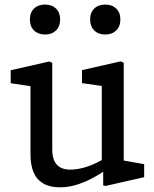

<svg xmlns="http://www.w3.org/2000/svg" viewBox="-20 -790 660 822"><path d="M110.5 -129.5V-449.7L136.8 -417.2L25.8 -433.7V-489.3L191.3 -526.8L203.7 -520.8V-149Q203.7 -118.5 213.4 -99.5Q223.2 -80.5 240.1 -72.2Q257 -63.8 280.3 -63.8Q308 -63.8 340.8 -72.8Q373.7 -81.8 412 -102.7Q425 -109.3 443.8 -121.8V-68.8Q404.8 -42.3 370.1 -24.5Q335.3 -6.7 302.1 2.7Q268.8 12 236.8 12Q194.2 12 166.1 -4Q138 -20 124.2 -51.2Q110.5 -82.5 110.5 -129.5ZM421.8 -72.2 415.7 -84V-445.5L437.8 -418.8L331 -434.2V-489.8L496.5 -527.3L509.7 -521.3V-80.2L487.3 -106.7L597.2 -87.2V-31.5L432.2 6L421.8 3.8ZM108 -706.7Q108 -736.3 125.8 -753.4Q143.5 -770.5 172.8 -770.5Q201.8 -770.5 219.7 -753.4Q237.5 -736.3 237.5 -706.7Q237.5 -676.8 219.7 -659.5Q201.8 -642.2 172.8 -642.2Q143.7 -642.2 125.8 -659.5Q108 -676.8 108 -706.7ZM365.8 -706.7Q365.8 -736.3 383.6 -753.4Q401.3 -770.5 430.7 -770.5Q459.7 -770.5 477.5 -753.4Q495.3 -736.3 495.3 -706.7Q495.3 -676.8 477.5 -659.5Q459.7 -642.2 430.7 -642.2Q401.5 -642.2 383.7 -659.5Q365.8 -676.8 365.8 -706.7Z"/></svg>

Font: Monaspace Xenon Var
Style: Regular
Weight: 400
Designer: Riley Cran and the Lettermatic Team
Version: Version 1.000 (Monaspace Xenon Var)